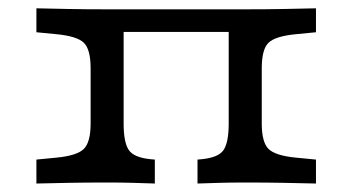

<svg xmlns="http://www.w3.org/2000/svg" viewBox="-20 -433 831 453"><path d="M558.6 -2.4Q523.8 -2.4 497.2 -1.6Q470.6 -0.8 446 0V-56.5L455.3 -57.3Q495.9 -61.2 507.7 -79.4Q519.6 -97.5 519.6 -141.5V-411H558.6Q611.1 -411 649.9 -411.8Q688.6 -412.6 725.5 -413.4V-356.9L678 -352.3Q629.3 -347.6 613.4 -332Q597.6 -316.4 597.6 -271.9V-141.5Q597.6 -97.7 613.4 -81.8Q629.3 -65.8 678 -61.1L725.5 -56.5V0Q688.6 -0.8 649.9 -1.6Q611.1 -2.4 558.6 -2.4ZM232.8 -2.4Q180.2 -2.4 141.5 -1.6Q102.8 -0.8 65.9 0V-56.5L113.3 -61.1Q162.1 -65.8 177.9 -81.8Q193.8 -97.7 193.8 -141.5V-271.9Q193.8 -316.4 177.9 -332Q162.1 -347.6 113.3 -352.3L65.9 -356.9V-413.4Q102.8 -412.6 141.5 -411.8Q180.2 -411 232.8 -411H271.7V-141.5Q271.7 -97.5 283.6 -79.4Q295.5 -61.2 336 -57.3L345.3 -56.5V0Q320.8 -0.8 294.5 -1.6Q268.3 -2.4 232.8 -2.4ZM251.1 -357.7V-411H539.6V-357.7Z"/></svg>

Font: Playfair 5pt SemiExpanded Light
Style: Regular
Weight: 300
Width: 6
Designer: Claus Eggers Sørensen
Foundry: Claus Eggers Sørensen
Version: Version 2.203